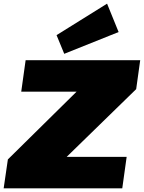

<svg xmlns="http://www.w3.org/2000/svg" viewBox="-43 -1029 786 1049"><path d="M0 -158 505 -656 621 -528H73L97 -700H723L701 -542L190 -44L74 -172H649L625 0H-23ZM605 -854 308 -735 266 -837 542 -1009Z"/></svg>

Font: Pathway Extreme 28pt Black
Style: Italic
Weight: 900
Italic angle: -8°
Designer: Eduardo Rodriguez Tunni
Foundry: Eduardo Rodriguez Tunni
Version: Version 1.001;gftools[0.9.26]